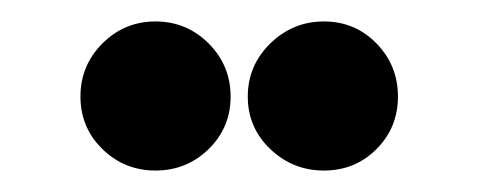

<svg xmlns="http://www.w3.org/2000/svg" viewBox="-20 -748 446 179"><path d="M55 -658Q55 -687 75.5 -707.5Q96 -728 125 -728Q154 -728 174.5 -707.5Q195 -687 195 -658Q195 -629 174.5 -609Q154 -589 125 -589Q96 -589 75.5 -609Q55 -629 55 -658ZM211 -658Q211 -687 232 -707.5Q253 -728 282 -728Q311 -728 331 -707.5Q351 -687 351 -658Q351 -629 331 -609Q311 -589 282 -589Q253 -589 232 -609Q211 -629 211 -658Z"/></svg>

Font: Kenia
Style: Regular
Weight: 400
Designer: Julia Petretta
Foundry: Julia Petretta
Version: Version 1.001